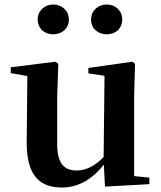

<svg xmlns="http://www.w3.org/2000/svg" viewBox="-20 -820 718 856"><path d="M217 -667C254 -667 287 -691 287 -733C287 -774 254 -800 217 -800C181 -800 148 -774 148 -733C148 -691 181 -667 217 -667ZM456 -667C493 -667 525 -691 525 -733C525 -774 493 -800 456 -800C419 -800 386 -774 386 -733C386 -691 419 -667 456 -667ZM448 12 646 1V-28L578 -35V-389L582 -535L571 -545L374 -517V-493L446 -482L442 -120C407 -83 366 -60 322 -60C267 -60 235 -89 235 -178V-389L240 -535L228 -545L28 -520V-494L102 -481L99 -188C98 -37 157 16 256 16C333 16 395 -25 443 -86Z"/></svg>

Font: Noto Serif JP
Style: Bold
Weight: 700
Designer: Ryoko NISHIZUKA 西塚涼子 (kana & ideographs); Frank Grießhammer (Latin, Greek & Cyrillic); Wenlong ZHANG 张文龙 (bopomofo); San
Foundry: Adobe
Version: Version 2.001;hotconv 1.1.0;makeotfexe 2.6.0